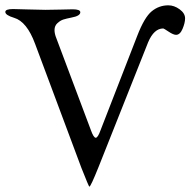

<svg xmlns="http://www.w3.org/2000/svg" viewBox="-20 -687 716 722"><path d="M496 -552Q523 -622 550.5 -644.5Q578 -667 613 -667Q635 -667 655.5 -652Q676 -637 676 -618Q676 -601 666.5 -578.5Q657 -556 642 -556Q632 -556 614 -568Q596 -580 594 -580Q559 -580 537 -528L351 -60Q321 15 316 15Q314 15 286 -56L112 -522Q81 -606 33 -620Q0 -630 0 -642Q0 -653 29 -653Q43 -653 84.5 -651.5Q126 -650 151 -650Q173 -650 209.5 -651Q246 -652 253 -652Q282 -652 282 -641Q282 -627 249 -621Q229 -617 218 -613.5Q207 -610 196 -600Q185 -590 185 -574Q185 -560 192 -543L322 -197Q332 -169 340 -169Q348 -169 358 -197Z"/></svg>

Font: EB Garamond SC 12
Style: Regular
Weight: 400
Version: Version 0.016 ; ttfautohint (v0.97) -l 8 -r 50 -G 200 -x 0 -